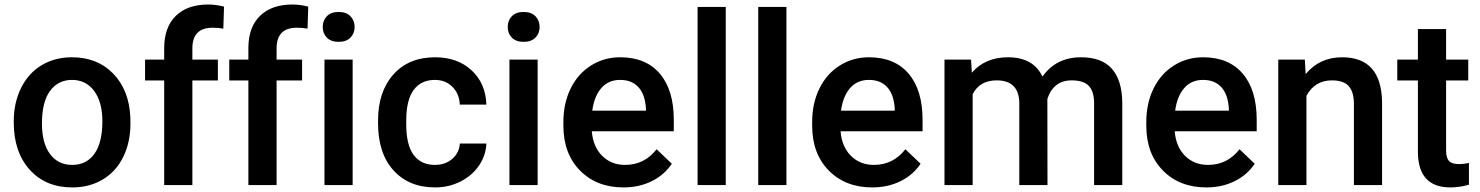

<svg xmlns="http://www.w3.org/2000/svg" viewBox="-20 -804 6428 834"><path d="M39.8 -277.6Q39.8 -357.7 71.5 -421.9Q103.3 -486.1 160.7 -520.7Q218.1 -555.2 292.7 -555.2Q403 -555.2 471.8 -484.1Q540.6 -413.1 546.1 -295.7L546.6 -267Q546.6 -186.4 515.6 -122.9Q484.6 -59.4 427 -24.7Q369.3 10.1 293.7 10.1Q178.3 10.1 109.1 -66.8Q39.8 -143.6 39.8 -271.5ZM162.2 -267Q162.2 -182.9 197 -135.3Q231.7 -87.7 293.7 -87.7Q355.7 -87.7 390.2 -136Q424.7 -184.4 424.7 -277.6Q424.7 -360.2 389.2 -408.6Q353.7 -456.9 292.7 -456.9Q232.7 -456.9 197.5 -409.3Q162.2 -361.7 162.2 -267Z M693.2 0V-454.4H610.1V-545.1H693.2V-595Q693.2 -685.6 743.6 -735Q794 -784.4 884.6 -784.4Q916.9 -784.4 953.1 -775.3L950.1 -679.6Q930 -683.6 903.3 -683.6Q815.6 -683.6 815.6 -593.5V-545.1H926.4V-454.4H815.6V0Z M1058.9 0V-454.4H975.8V-545.1H1058.9V-595Q1058.9 -685.6 1109.3 -735Q1159.7 -784.4 1250.4 -784.4Q1282.6 -784.4 1318.9 -775.3L1315.9 -679.6Q1295.7 -683.6 1269 -683.6Q1181.4 -683.6 1181.4 -593.5V-545.1H1292.2V-454.4H1181.4V0Z M1511.8 0H1389.4V-545.1H1511.8ZM1381.9 -686.6Q1381.9 -714.9 1399.7 -733.5Q1417.6 -752.1 1450.9 -752.1Q1484.1 -752.1 1502.3 -733.5Q1520.4 -714.9 1520.4 -686.6Q1520.4 -658.9 1502.3 -640.6Q1484.1 -622.2 1450.9 -622.2Q1417.6 -622.2 1399.7 -640.6Q1381.9 -658.9 1381.9 -686.6Z M1869 -87.7Q1914.9 -87.7 1945.1 -114.4Q1975.3 -141.1 1977.3 -180.4H2092.7Q2090.7 -129.5 2061 -85.4Q2031.2 -41.3 1980.4 -15.6Q1929.5 10.1 1870.5 10.1Q1756.2 10.1 1689.2 -64Q1622.2 -138 1622.2 -268.5V-281.1Q1622.2 -405.5 1688.7 -480.4Q1755.2 -555.2 1870 -555.2Q1967.3 -555.2 2028.5 -498.5Q2089.7 -441.8 2092.7 -349.6H1977.3Q1975.3 -396.5 1945.3 -426.7Q1915.4 -456.9 1869 -456.9Q1809.6 -456.9 1777.3 -413.9Q1745.1 -370.8 1744.6 -283.1V-263.5Q1744.6 -174.8 1776.6 -131.2Q1808.6 -87.7 1869 -87.7Z M2315.4 0H2192.9V-545.1H2315.4ZM2185.4 -686.6Q2185.4 -714.9 2203.3 -733.5Q2221.2 -752.1 2254.4 -752.1Q2287.7 -752.1 2305.8 -733.5Q2323.9 -714.9 2323.9 -686.6Q2323.9 -658.9 2305.8 -640.6Q2287.7 -622.2 2254.4 -622.2Q2221.2 -622.2 2203.3 -640.6Q2185.4 -658.9 2185.4 -686.6Z M2688.2 10.1Q2571.8 10.1 2499.5 -63.2Q2427.2 -136.5 2427.2 -258.4V-273.6Q2427.2 -355.2 2458.7 -419.4Q2490.2 -483.6 2547.1 -519.4Q2604 -555.2 2674.1 -555.2Q2785.4 -555.2 2846.1 -484.1Q2906.8 -413.1 2906.8 -283.1V-233.8H2550.6Q2556.2 -166.2 2595.7 -127Q2635.3 -87.7 2695.2 -87.7Q2779.3 -87.7 2832.2 -155.7L2898.2 -92.7Q2865.5 -43.8 2810.8 -16.9Q2756.2 10.1 2688.2 10.1ZM2673.6 -456.9Q2623.2 -456.9 2592.2 -421.7Q2561.2 -386.4 2552.6 -323.4H2785.9V-332.5Q2781.9 -394 2753.1 -425.4Q2724.4 -456.9 2673.6 -456.9Z M3132.5 0H3010.1V-773.8H3132.5Z M3396 0H3273.6V-773.8H3396Z M3768.8 10.1Q3652.4 10.1 3580.1 -63.2Q3507.8 -136.5 3507.8 -258.4V-273.6Q3507.8 -355.2 3539.3 -419.4Q3570.8 -483.6 3627.7 -519.4Q3684.6 -555.2 3754.7 -555.2Q3866 -555.2 3926.7 -484.1Q3987.4 -413.1 3987.4 -283.1V-233.8H3631.2Q3636.8 -166.2 3676.3 -127Q3715.9 -87.7 3775.8 -87.7Q3859.9 -87.7 3912.8 -155.7L3978.8 -92.7Q3946.1 -43.8 3891.4 -16.9Q3836.8 10.1 3768.8 10.1ZM3754.2 -456.9Q3703.8 -456.9 3672.8 -421.7Q3641.8 -386.4 3633.2 -323.4H3866.5V-332.5Q3862.5 -394 3833.8 -425.4Q3805 -456.9 3754.2 -456.9Z M4198 -545.1 4201.5 -488.2Q4258.9 -555.2 4358.7 -555.2Q4468 -555.2 4508.3 -471.5Q4567.8 -555.2 4675.6 -555.2Q4765.7 -555.2 4809.8 -505.3Q4853.9 -455.4 4854.9 -358.2V0H4732.5V-354.7Q4732.5 -406.5 4709.8 -430.7Q4687.2 -454.9 4634.8 -454.9Q4592.9 -454.9 4566.5 -432.5Q4540.1 -410.1 4529.5 -373.8L4530 0H4407.6V-358.7Q4405 -454.9 4309.3 -454.9Q4235.8 -454.9 4205 -395V0H4082.6V-545.1Z M5220.2 10.1Q5103.8 10.1 5031.5 -63.2Q4959.2 -136.5 4959.2 -258.4V-273.6Q4959.2 -355.2 4990.7 -419.4Q5022.2 -483.6 5079.1 -519.4Q5136 -555.2 5206 -555.2Q5317.4 -555.2 5378.1 -484.1Q5438.8 -413.1 5438.8 -283.1V-233.8H5082.6Q5088.2 -166.2 5127.7 -127Q5167.3 -87.7 5227.2 -87.7Q5311.3 -87.7 5364.2 -155.7L5430.2 -92.7Q5397.5 -43.8 5342.8 -16.9Q5288.2 10.1 5220.2 10.1ZM5205.5 -456.9Q5155.2 -456.9 5124.2 -421.7Q5093.2 -386.4 5084.6 -323.4H5317.9V-332.5Q5313.9 -394 5285.1 -425.4Q5256.4 -456.9 5205.5 -456.9Z M5647.9 -545.1 5651.4 -482.1Q5711.8 -555.2 5810.1 -555.2Q5980.4 -555.2 5983.4 -360.2V0H5861V-353.1Q5861 -405 5838.5 -430Q5816.1 -454.9 5765.2 -454.9Q5691.2 -454.9 5654.9 -387.9V0H5532.5V-545.1Z M6261.5 -677.6V-545.1H6357.7V-454.4H6261.5V-150.1Q6261.5 -118.9 6273.8 -105Q6286.1 -91.2 6317.9 -91.2Q6339 -91.2 6360.7 -96.2V-1.5Q6318.9 10.1 6280.1 10.1Q6139 10.1 6139 -145.6V-454.4H6049.4V-545.1H6139V-677.6Z"/></svg>

Font: Vazir FD Medium
Style: Regular
Weight: 500
Foundry: DejaVu fonts team - Redesigned by Saber Rastikerdar
Version: Version 21.10;October 20, 2019;FontCreator 12.0.0.2547 64-bi